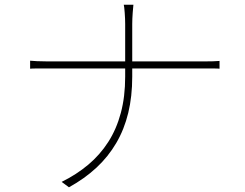

<svg xmlns="http://www.w3.org/2000/svg" viewBox="-20 -777 1040 816"><path d="M512 -675Q512 -696 510 -723Q508 -750 506 -757H547Q546 -750 544 -723Q542 -696 542 -675Q542 -646 542 -604Q542 -562 542 -520.5Q542 -479 542 -451Q542 -367 525 -297Q508 -227 474 -169Q440 -111 390 -64.5Q340 -18 273 19L242 -4Q305 -35 355 -77Q405 -119 440 -173.5Q475 -228 493.5 -297Q512 -366 512 -451Q512 -478 512 -519.5Q512 -561 512 -603.5Q512 -646 512 -675ZM108 -519Q116 -518 137.5 -517Q159 -516 182 -516Q191 -516 229.5 -516Q268 -516 326 -516Q384 -516 451 -516Q518 -516 585 -516Q652 -516 709 -516Q766 -516 803.5 -516Q841 -516 849 -516Q865 -516 885.5 -516.5Q906 -517 913 -518V-485Q906 -486 885.5 -486Q865 -486 848 -486Q840 -486 802.5 -486Q765 -486 708 -486Q651 -486 584.5 -486Q518 -486 451 -486Q384 -486 326.5 -486Q269 -486 230.5 -486Q192 -486 183 -486Q159 -486 137.5 -486Q116 -486 108 -485Z"/></svg>

Font: Noto Sans KR Thin
Style: Regular
Weight: 100
Designer: Ryoko NISHIZUKA 西塚涼子 (kana, bopomofo & ideographs); Paul D. Hunt (Latin, Greek & Cyrillic); Sandoll Communications 산돌커뮤니
Foundry: Adobe
Version: Version 2.004-H2;hotconv 1.0.118;makeotfexe 2.5.65603